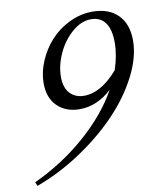

<svg xmlns="http://www.w3.org/2000/svg" viewBox="-78 -714 675 806"><g transform="rotate(-10 259.0 -311.0)"><path d="M16.6 29.3 9.8 12.7Q131.8 -43.5 231 -130.1Q330.1 -216.8 385.3 -315.4Q321.8 -256.8 248 -256.8Q189 -256.8 152.8 -292.2Q116.7 -327.6 116.7 -390.1Q116.7 -436.5 136.5 -483.2Q156.2 -529.8 189.5 -566.9Q222.7 -604 270.5 -627.4Q318.4 -650.9 370.6 -650.9Q439 -650.9 478.3 -612.1Q517.6 -573.2 517.6 -502.4Q517.6 -431.6 476.8 -352.1Q436 -272.5 367.9 -201.2Q299.8 -129.9 207.8 -68.4Q115.7 -6.8 16.6 29.3ZM192.9 -403.8Q192.9 -357.4 215.8 -333.3Q238.8 -309.1 275.9 -309.1Q347.7 -309.1 419.9 -392.1Q440.4 -452.6 440.4 -507.8Q440.4 -563.5 419.4 -592Q398.4 -620.6 358.9 -620.6Q316.9 -620.6 277.6 -586.4Q238.3 -552.2 215.6 -502Q192.9 -451.7 192.9 -403.8Z"/></g></svg>

Font: Elstob
Style: Italic
Weight: 400
Italic angle: -20°
Designer: Peter S. Baker
Version: Version 1.015